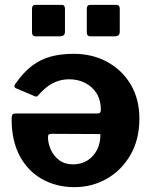

<svg xmlns="http://www.w3.org/2000/svg" viewBox="-20 -762 626 792"><path d="M248 -726V-632Q248 -621 242.5 -616.5Q237 -612 224 -612H131Q119 -612 115.5 -616.5Q112 -621 112 -630V-725Q112 -742 126 -742H234Q248 -742 248 -726ZM474 -726V-632Q474 -621 468.5 -616.5Q463 -612 450 -612H356Q345 -612 341.5 -616.5Q338 -621 338 -630V-725Q338 -742 352 -742H460Q474 -742 474 -726ZM396 -310Q396 -348 379 -376Q362 -404 332 -419.5Q302 -435 265 -435Q230 -435 199 -419.5Q168 -404 137 -368Q133 -364 130 -363.5Q127 -363 119 -367L48 -397Q33 -403 44 -417Q77 -464 112 -490.5Q147 -517 189 -528.5Q231 -540 284 -540Q362 -540 423.5 -506Q485 -472 520 -412Q555 -352 555 -273Q555 -187 518.5 -123.5Q482 -60 421 -25Q360 10 287 10Q212 10 153 -23.5Q94 -57 61 -119.5Q28 -182 28 -270Q28 -281 30 -287Q32 -293 44 -294H384Q390 -294 393 -298Q396 -302 396 -310ZM195 -210Q185 -210 181.5 -207.5Q178 -205 178 -196Q178 -171 189.5 -145Q201 -119 224 -101.5Q247 -84 281 -84Q315 -84 340.5 -100Q366 -116 380.5 -144.5Q395 -173 394 -209Z"/></svg>

Font: Libre Franklin
Style: Bold
Weight: 700
Designer: Pablo Impallari, Rodrigo Fuenzalida, Nhung Nguyen
Foundry: Impallari Type
Version: Version 3.000